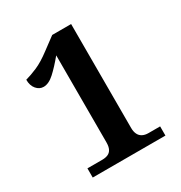

<svg xmlns="http://www.w3.org/2000/svg" viewBox="-169 -838 903 959"><g transform="rotate(-30 282.5 -359.0)"><path d="M88.7 -53H174.2Q193.2 -53 207 -58.9Q220.9 -64.8 228.4 -79.1Q235.9 -93.4 235.9 -118.1V-619.7Q197.9 -573.7 165.7 -544.2Q133.5 -514.7 103.5 -514.7Q79.8 -514.7 62.6 -534.9Q45.4 -555.1 45.4 -589Q75.4 -597 112.9 -613Q150.5 -629 199.5 -666L269.5 -718H378.6V-118.1Q378.6 -97.5 385.6 -82.9Q392.5 -68.2 406.6 -60.6Q420.7 -53 440.9 -53H508V0H88.7Z"/></g></svg>

Font: Noto Serif Sinhala
Style: Regular
Weight: 400
Designer: Jelle Bosma - Monotype Design Team
Foundry: Monotype Imaging Inc.
Version: Version 2.006